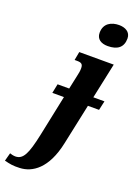

<svg xmlns="http://www.w3.org/2000/svg" viewBox="-308 -840 810 1151"><g transform="rotate(20 97.0 -265.0)"><path d="M220 -628C283 -628 317 -655 317 -711C317 -753 281 -770 243 -770C194 -770 148 -747 148 -687C148 -646 179 -628 220 -628ZM-25 239C54 236 141 180 177 8L232 -251H303L316 -310H245L293 -536H73L63 -482H79C107 -482 117 -474 117 -448C117 -431 114 -416 109 -394L91 -310H17L5 -251H79L25 8C-3 141 -25 183 -74 183C-85 183 -102 179 -109 176L-123 228C-87 237 -67 241 -25 239Z"/></g></svg>

Font: Noto Serif Condensed Extra
Style: Italic
Weight: 800
Width: 3
Italic angle: -12°
Designer: Monotype Design Team
Foundry: Monotype Imaging Inc.
Version: Version 1.901